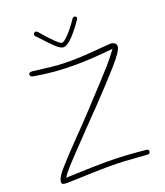

<svg xmlns="http://www.w3.org/2000/svg" viewBox="-159 -1019 954 1108"><g transform="rotate(-20 318.0 -465.5)"><path d="M314 -31Q263 -31 98 -25L63 -24Q44 -24 37 -27.5Q30 -31 30 -40Q30 -64 66 -106.5Q102 -149 189 -239Q276 -328 320 -376Q468 -535 504.5 -576.5Q541 -618 573 -662Q435 -648 342 -648Q276 -648 218 -652.5Q160 -657 89 -669Q80 -671 75.5 -674.5Q71 -678 71 -685Q71 -701 97 -698L155 -691Q209 -684 241.5 -681.5Q274 -679 323 -679Q397 -679 527 -691L572 -694Q587 -694 598 -685Q606 -678 606 -666Q606 -640 540 -565Q474 -490 365 -376Q365 -376 349 -360L271 -279Q167 -171 123.5 -124Q80 -77 67 -54L90 -55Q243 -61 314 -61Q427 -61 559 -47Q571 -46 571 -33Q571 -27 567 -22.5Q563 -18 554 -19Q463 -26 420 -28.5Q377 -31 314 -31ZM442 -900Q442 -897 438 -891Q407 -844 371 -805.5Q335 -767 311 -767Q294 -767 267 -792Q240 -817 205 -856L181 -881Q175 -887 175 -893Q175 -898 179.5 -902.5Q184 -907 189 -907Q197 -907 209 -892Q244 -850 273 -822Q302 -794 312 -794Q324 -794 354 -825.5Q384 -857 416 -905Q421 -912 429 -912Q434 -912 438 -908Q442 -904 442 -900Z"/></g></svg>

Font: Mali ExtraLight
Style: Regular
Weight: 275
Version: Version 1.000; ttfautohint (v1.6)